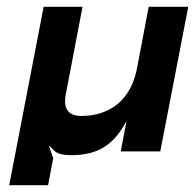

<svg xmlns="http://www.w3.org/2000/svg" viewBox="-20 -444 572 563"><path d="M7 99H121L136 20L123 -18L138 -3C149 9 172 11 189 11C256 11 304 -11 341 -72L351 -89L334 0H450L532 -424H416L382 -245C356 -109 248 -104 219 -104C179 -104 165 -126 173 -168L222 -424H108Z"/></svg>

Font: Charger EcoBold
Style: Obl
Weight: 1000
Designer: Jasper
Foundry: Cannot Into Space Fonts
Version: Version 1.1